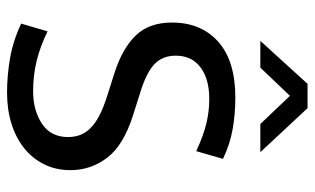

<svg xmlns="http://www.w3.org/2000/svg" viewBox="-194 -690 893 545"><g transform="rotate(90 252.5 -417.5)"><path d="M257 -639Q303 -639 346 -631.5Q389 -624 431 -604L409 -528Q366 -548 331.5 -556.5Q297 -565 261 -565Q204 -565 171 -540Q138 -515 138 -470Q138 -432 162.5 -409Q187 -386 243 -369L306 -349Q392 -322 427.5 -275.5Q463 -229 463 -171Q463 -130 446.5 -96.5Q430 -63 400.5 -39.5Q371 -16 331 -3.5Q291 9 243 9Q195 9 145.5 0.5Q96 -8 47 -31L69 -106Q112 -85 153 -75Q194 -65 239 -65Q293 -65 331 -90Q369 -115 369 -164Q369 -182 363.5 -197.5Q358 -213 344.5 -227Q331 -241 308 -253Q285 -265 250 -276L187 -296Q118 -318 81 -356Q44 -394 44 -459Q44 -542 98.5 -590.5Q153 -639 257 -639ZM218 -844H287L412 -710H332L252 -794L172 -710H96Z"/></g></svg>

Font: Mukta
Style: Regular
Weight: 400
Designer: Girish Dalvi and Yashodeep Gholap
Foundry: Ek Type
Version: Version 2.538;PS 1.001;hotconv 16.6.51;makeotf.lib2.5.65220;